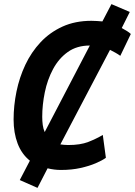

<svg xmlns="http://www.w3.org/2000/svg" viewBox="-20 -810 655 932"><path d="M162 102 76 64 125 -30Q85 -62 65.5 -113.5Q46 -165 46 -230Q46 -297 60 -365.5Q74 -434 103 -495.5Q132 -557 177 -605Q222 -653 283.5 -681Q345 -709 424 -709Q438 -709 451 -708Q464 -707 477 -706L521 -790L610 -752L571 -674Q587 -665 597.5 -658.5Q608 -652 615 -645L564 -539Q553 -547 540.5 -554Q528 -561 514 -568L273 -109Q281 -108 291 -107Q301 -106 311 -106Q370 -106 408.5 -121Q447 -136 479 -155L494 -44Q476 -31 444.5 -17.5Q413 -4 370.5 5.5Q328 15 276 15Q243 15 211 7ZM197 -169 416 -589Q353 -589 309 -557.5Q265 -526 237.5 -474.5Q210 -423 197.5 -362Q185 -301 185 -243Q185 -222 187.5 -203.5Q190 -185 197 -169Z"/></svg>

Font: Ubuntu Sans Mono
Style: Bold Italic
Weight: 700
Italic angle: -13.5°
Monospace: yes
Designer: Dalton Maag Ltd
Foundry: Dalton Maag Ltd
Version: Version 1.006